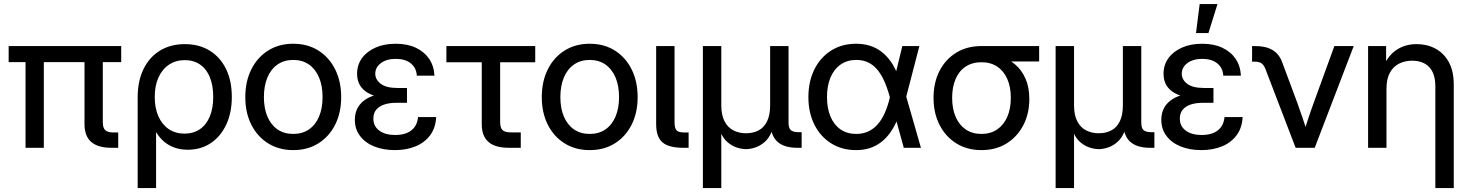

<svg xmlns="http://www.w3.org/2000/svg" viewBox="-20 -749 7447 973"><path d="M545.4 0Q476.1 0 442.1 -29.8Q408.2 -59.6 408.2 -120.1V-494.1H501V-129.9Q501 -101.1 513.2 -89.4Q525.4 -77.6 555.7 -77.6Q562.5 -77.6 567.9 -77.6Q573.2 -77.6 579.1 -77.6V0Q570.3 0 562.3 0Q554.2 0 545.4 0ZM109.4 0V-494.1H202.1V0ZM23.9 -434.1V-515.6H594.2V-434.1Z M677.7 204.1V-255.9Q677.7 -338.9 707.5 -399.4Q737.3 -460 791 -492.7Q844.7 -525.4 916.5 -525.4Q988.8 -525.4 1042.2 -492.7Q1095.7 -460 1125.2 -399.9Q1154.8 -339.8 1154.8 -257.8Q1154.8 -178.2 1126.7 -117.9Q1098.6 -57.6 1048.3 -23.9Q998 9.8 931.6 9.8Q896.5 9.8 866.7 -0.2Q836.9 -10.3 813.2 -29.8Q789.6 -49.3 772 -78.1H771V204.1ZM914.6 -71.8Q960 -71.8 992.9 -94.2Q1025.9 -116.7 1043.2 -158.7Q1060.5 -200.7 1060.5 -257.8Q1060.5 -315.9 1043.5 -357.7Q1026.4 -399.4 993.9 -421.9Q961.4 -444.3 916.5 -444.3Q870.6 -444.3 836.2 -421.1Q801.8 -397.9 783 -356.2Q764.2 -314.5 764.2 -257.8Q764.2 -201.2 782.7 -159.4Q801.3 -117.7 835.2 -94.7Q869.1 -71.8 914.6 -71.8Z M1465.8 11.7Q1393.6 11.7 1338.9 -22.5Q1284.2 -56.6 1253.7 -117.2Q1223.1 -177.7 1223.1 -256.8Q1223.1 -336.4 1253.7 -397.5Q1284.2 -458.5 1338.9 -492.9Q1393.6 -527.3 1465.8 -527.3Q1539.1 -527.3 1593.5 -492.9Q1647.9 -458.5 1678.5 -397.5Q1709 -336.4 1709 -256.8Q1709 -177.7 1678.5 -117.2Q1647.9 -56.6 1593.5 -22.5Q1539.1 11.7 1465.8 11.7ZM1465.8 -70.3Q1512.7 -70.3 1545.9 -93.3Q1579.1 -116.2 1596.9 -158.4Q1614.7 -200.7 1614.7 -256.8Q1614.7 -314 1596.9 -356.2Q1579.1 -398.4 1545.9 -421.9Q1512.7 -445.3 1465.8 -445.3Q1419.9 -445.3 1386.5 -422.1Q1353 -398.9 1335.2 -356.4Q1317.4 -314 1317.4 -256.8Q1317.4 -200.2 1335.2 -158.2Q1353 -116.2 1386.2 -93.3Q1419.4 -70.3 1465.8 -70.3Z M1981 11.7Q1923.3 11.7 1877.7 -6.3Q1832 -24.4 1805.2 -59.1Q1778.3 -93.8 1778.3 -142.1Q1778.3 -177.7 1793.5 -204.1Q1808.6 -230.5 1836.7 -247.6Q1864.7 -264.6 1902.8 -272.7Q1940.9 -280.8 1987.3 -280.8H2042.5V-228H1987.3Q1953.1 -228 1927 -219.2Q1900.9 -210.4 1886.5 -192.9Q1872.1 -175.3 1872.1 -147.9Q1872.1 -109.4 1902.1 -87.2Q1932.1 -64.9 1982.9 -64.9Q2017.6 -64.9 2042.5 -75.4Q2067.4 -85.9 2081.5 -106Q2095.7 -126 2098.6 -155.8H2190.4Q2187.5 -100.1 2159.2 -62.7Q2130.9 -25.4 2084.7 -6.8Q2038.6 11.7 1981 11.7ZM1995.1 -248Q1947.3 -248 1909.2 -255.6Q1871.1 -263.2 1844.5 -278.3Q1817.9 -293.5 1803.7 -317.6Q1789.6 -341.8 1789.6 -375Q1789.6 -419.9 1814.2 -454.1Q1838.9 -488.3 1883.1 -507.8Q1927.2 -527.3 1985.4 -527.3Q2043.9 -527.3 2086.9 -507.3Q2129.9 -487.3 2154.5 -451.2Q2179.2 -415 2181.6 -365.7H2092.3Q2090.3 -404.3 2062.3 -427.5Q2034.2 -450.7 1985.8 -450.7Q1939 -450.7 1910.4 -429.2Q1881.8 -407.7 1881.8 -375.5Q1881.8 -345.7 1909.4 -324.5Q1937 -303.2 1994.1 -303.2H2042.5V-248Z M2558.6 0Q2489.3 0 2455.3 -29.8Q2421.4 -59.6 2421.4 -119.6V-433.6H2242.2V-515.6H2692.4V-433.6H2514.6V-130.9Q2514.6 -101.6 2526.6 -89.8Q2538.6 -78.1 2569.8 -78.1Q2582.5 -78.1 2594.5 -78.1Q2606.4 -78.1 2619.1 -78.1V0Q2604.5 0 2589.4 0Q2574.2 0 2558.6 0Z M2968.3 11.7Q2896 11.7 2841.3 -22.5Q2786.6 -56.6 2756.1 -117.2Q2725.6 -177.7 2725.6 -256.8Q2725.6 -336.4 2756.1 -397.5Q2786.6 -458.5 2841.3 -492.9Q2896 -527.3 2968.3 -527.3Q3041.5 -527.3 3095.9 -492.9Q3150.4 -458.5 3180.9 -397.5Q3211.4 -336.4 3211.4 -256.8Q3211.4 -177.7 3180.9 -117.2Q3150.4 -56.6 3095.9 -22.5Q3041.5 11.7 2968.3 11.7ZM2968.3 -70.3Q3015.1 -70.3 3048.3 -93.3Q3081.5 -116.2 3099.4 -158.4Q3117.2 -200.7 3117.2 -256.8Q3117.2 -314 3099.4 -356.2Q3081.5 -398.4 3048.3 -421.9Q3015.1 -445.3 2968.3 -445.3Q2922.4 -445.3 2888.9 -422.1Q2855.5 -398.9 2837.6 -356.4Q2819.8 -314 2819.8 -256.8Q2819.8 -200.2 2837.6 -158.2Q2855.5 -116.2 2888.7 -93.3Q2921.9 -70.3 2968.3 -70.3Z M3442.9 0Q3369.1 0 3337.2 -27.6Q3305.2 -55.2 3305.2 -120.1V-515.6H3398.4V-129.9Q3398.4 -98.6 3408.9 -88.1Q3419.4 -77.6 3449.7 -77.6Q3453.6 -77.6 3459.7 -77.6Q3465.8 -77.6 3469.7 -77.6V0Q3463.4 0 3456.5 0Q3449.7 0 3442.9 0Z M3542 204.1V-515.6H3635.3V-215.3Q3635.3 -166 3651.6 -134.5Q3668 -103 3696.3 -88.4Q3724.6 -73.7 3760.7 -73.7Q3797.4 -73.7 3824.7 -88.4Q3852.1 -103 3867.4 -134.5Q3882.8 -166 3882.8 -215.3V-515.6H3976.1V-126.5Q3976.1 -100.1 3987.5 -89.6Q3999 -79.1 4027.8 -79.1H4042.5V0H4021Q3952.6 0 3918.9 -31.7Q3885.3 -63.5 3885.3 -124V-173.3H3906.2Q3906.2 -119.1 3891.8 -84Q3877.4 -48.8 3855 -29.3Q3832.5 -9.8 3807.4 -1.5Q3782.2 6.8 3760.7 6.8Q3738.8 6.8 3713.6 -1.5Q3688.5 -9.8 3666 -29.3Q3643.6 -48.8 3629.4 -84Q3615.2 -119.1 3615.2 -173.3H3635.3V204.1Z M4318.4 11.7Q4246.1 11.7 4191.7 -22.7Q4137.2 -57.1 4106.9 -117.9Q4076.7 -178.7 4076.7 -256.8Q4076.7 -335.9 4106.9 -397Q4137.2 -458 4191.7 -492.7Q4246.1 -527.3 4318.8 -527.3Q4356.4 -527.3 4388.4 -517.3Q4420.4 -507.3 4446.3 -487.5Q4472.2 -467.8 4493.2 -438.7Q4514.2 -409.7 4528.8 -370.6H4558.1L4571.8 -262.2L4647 0H4560.1L4488.8 -259.3Q4475.6 -307.1 4459.2 -342.3Q4442.9 -377.4 4422.4 -400.1Q4401.9 -422.9 4376.5 -434.1Q4351.1 -445.3 4319.8 -445.3Q4273.4 -445.3 4240 -421.9Q4206.5 -398.4 4188.7 -356.2Q4170.9 -314 4170.9 -257.3Q4170.9 -200.7 4188.5 -158.7Q4206.1 -116.7 4239.3 -93.5Q4272.5 -70.3 4319.3 -70.3Q4351.6 -70.3 4378.2 -82Q4404.8 -93.8 4426 -116.9Q4447.3 -140.1 4463.1 -175Q4479 -210 4489.7 -256.3L4552.7 -515.6H4639.2L4571.8 -256.3L4557.6 -145H4528.3Q4512.7 -106.9 4491.9 -77.6Q4471.2 -48.3 4445.3 -28.6Q4419.4 -8.8 4387.9 1.5Q4356.4 11.7 4318.4 11.7Z M4953.6 11.7Q4881.3 11.7 4826.7 -22.2Q4772 -56.2 4741.5 -116Q4710.9 -175.8 4710.9 -252.9Q4710.9 -330.6 4741.2 -389.6Q4771.5 -448.7 4826.2 -482.2Q4880.9 -515.6 4953.6 -515.6H5246.1V-437.5H5055.2L4953.6 -433.6Q4907.2 -433.6 4873.8 -411.6Q4840.3 -389.6 4822.8 -348.9Q4805.2 -308.1 4805.2 -252.9Q4805.2 -197.8 4823 -156.7Q4840.8 -115.7 4874 -93Q4907.2 -70.3 4953.6 -70.3Q5000.5 -70.3 5033.7 -93.3Q5066.9 -116.2 5084.7 -157.2Q5102.5 -198.2 5102.5 -252.9Q5102.5 -308.1 5084.7 -348.6Q5066.9 -389.2 5033.7 -411.4Q5000.5 -433.6 4953.6 -433.6V-479Q5003.4 -479 5047.4 -464.8Q5091.3 -450.7 5124.8 -422.1Q5158.2 -393.6 5177.2 -349.9Q5196.3 -306.2 5196.3 -247.1Q5196.3 -173.3 5166 -114.7Q5135.7 -56.2 5081.3 -22.2Q5026.9 11.7 4953.6 11.7Z M5329.6 204.1V-515.6H5422.9V-215.3Q5422.9 -166 5439.2 -134.5Q5455.6 -103 5483.9 -88.4Q5512.2 -73.7 5548.3 -73.7Q5585 -73.7 5612.3 -88.4Q5639.6 -103 5655 -134.5Q5670.4 -166 5670.4 -215.3V-515.6H5763.7V-126.5Q5763.7 -100.1 5775.1 -89.6Q5786.6 -79.1 5815.4 -79.1H5830.1V0H5808.6Q5740.2 0 5706.5 -31.7Q5672.9 -63.5 5672.9 -124V-173.3H5693.8Q5693.8 -119.1 5679.4 -84Q5665 -48.8 5642.6 -29.3Q5620.1 -9.8 5595 -1.5Q5569.8 6.8 5548.3 6.8Q5526.4 6.8 5501.2 -1.5Q5476.1 -9.8 5453.6 -29.3Q5431.2 -48.8 5417 -84Q5402.8 -119.1 5402.8 -173.3H5422.9V204.1Z M6067.9 11.7Q6010.3 11.7 5964.6 -6.3Q5918.9 -24.4 5892.1 -59.1Q5865.2 -93.8 5865.2 -142.1Q5865.2 -177.7 5880.4 -204.1Q5895.5 -230.5 5923.6 -247.6Q5951.7 -264.6 5989.7 -272.7Q6027.8 -280.8 6074.2 -280.8H6129.4V-228H6074.2Q6040 -228 6013.9 -219.2Q5987.8 -210.4 5973.4 -192.9Q5959 -175.3 5959 -147.9Q5959 -109.4 5989 -87.2Q6019 -64.9 6069.8 -64.9Q6104.5 -64.9 6129.4 -75.4Q6154.3 -85.9 6168.5 -106Q6182.6 -126 6185.5 -155.8H6277.3Q6274.4 -100.1 6246.1 -62.7Q6217.8 -25.4 6171.6 -6.8Q6125.5 11.7 6067.9 11.7ZM6082 -248Q6034.2 -248 5996.1 -255.6Q5958 -263.2 5931.4 -278.3Q5904.8 -293.5 5890.6 -317.6Q5876.5 -341.8 5876.5 -375Q5876.5 -419.9 5901.1 -454.1Q5925.8 -488.3 5970 -507.8Q6014.2 -527.3 6072.3 -527.3Q6130.9 -527.3 6173.8 -507.3Q6216.8 -487.3 6241.5 -451.2Q6266.1 -415 6268.6 -365.7H6179.2Q6177.2 -404.3 6149.2 -427.5Q6121.1 -450.7 6072.8 -450.7Q6025.9 -450.7 5997.3 -429.2Q5968.8 -407.7 5968.8 -375.5Q5968.8 -345.7 5996.3 -324.5Q6023.9 -303.2 6081.1 -303.2H6129.4V-248ZM6041 -581.5 6059.6 -728.5H6149.9L6104 -581.5Z M6545.9 0 6392.6 -399.9Q6384.8 -419.9 6372.8 -428.2Q6360.8 -436.5 6338.9 -436.5H6325.2V-515.6H6341.3Q6395.5 -515.6 6429.4 -495.1Q6463.4 -474.6 6478.5 -431.6L6555.2 -225.6Q6569.3 -187 6582 -148.7Q6594.7 -110.4 6607.4 -71.8H6585Q6597.7 -110.4 6610.1 -148.9Q6622.6 -187.5 6636.7 -225.6L6742.2 -515.6H6840.3L6642.6 0Z M7006.3 -299.3V0H6913.1V-515.6H7004.4V-389.2H6981Q7005.9 -458.5 7051 -491.9Q7096.2 -525.4 7159.2 -525.4Q7211.9 -525.4 7254.4 -502.7Q7296.9 -480 7322 -434.6Q7347.2 -389.2 7347.2 -320.8V204.1H7253.9V-311.5Q7253.9 -376 7223.1 -408.7Q7192.4 -441.4 7136.2 -441.4Q7100.1 -441.4 7070.6 -426.8Q7041 -412.1 7023.7 -380.9Q7006.3 -349.6 7006.3 -299.3Z"/></svg>

Font: Inter Cardless Display
Style: Regular
Weight: 400
Designer: Rasmus Andersson
Foundry: rsms
Version: Version 4.001;git-9221beed3